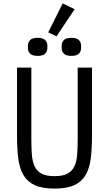

<svg xmlns="http://www.w3.org/2000/svg" viewBox="-20 -1095 640 1127"><path d="M312 -882 263 -905 348 -1075 418 -1041ZM201 -767Q170 -767 157 -780Q144 -793 144 -813V-827Q144 -847 157 -860Q170 -873 201 -873Q232 -873 245 -860Q258 -847 258 -827V-813Q258 -793 245 -780Q232 -767 201 -767ZM399 -767Q368 -767 355 -780Q342 -793 342 -813V-827Q342 -847 355 -860Q368 -873 399 -873Q430 -873 443 -860Q456 -847 456 -827V-813Q456 -793 443 -780Q430 -767 399 -767ZM164 -698V-279Q164 -228 167 -188Q170 -148 183 -119.5Q196 -91 223.5 -76Q251 -61 300 -61Q349 -61 376.5 -76Q404 -91 417 -119.5Q430 -148 433 -188Q436 -228 436 -279V-698H520V-299Q520 -221 512.5 -163Q505 -105 481.5 -66Q458 -27 414.5 -7.5Q371 12 300 12Q229 12 185.5 -7.5Q142 -27 118.5 -66Q95 -105 87.5 -163Q80 -221 80 -299V-698Z"/></svg>

Font: PlemolJP35 Console
Style: Regular
Weight: 400
Version: v2.0.3; ttfautohint (v1.8.4.7-5d5b-dirty) -l 6 -r 45 -G 200 